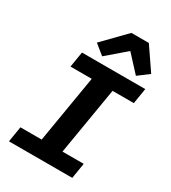

<svg xmlns="http://www.w3.org/2000/svg" viewBox="-226 -1068 1052 1182"><g transform="rotate(30 300.0 -477.5)"><path d="M32 0 50 -110H201L281 -588H130L148 -698H598L580 -588H429L349 -110H500L482 0ZM475 -955 583 -797 507 -740 401 -855 267 -740 197 -797 351 -955Z"/></g></svg>

Font: IBM Plex Mono
Style: Bold Italic
Weight: 700
Italic angle: -9°
Monospace: yes
Designer: Mike Abbink, Paul van der Laan, Pieter van Rosmalen
Foundry: Bold Monday
Version: Version 2.3